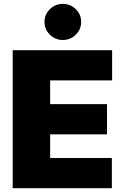

<svg xmlns="http://www.w3.org/2000/svg" viewBox="-20 -992 662 1012"><path d="M46.9 0V-727.3H571V-568.2H244.3V-443.2H544V-284.1H244.3V-159.1H569.6V0ZM311.1 -781.2Q271.3 -781.2 242.9 -809.1Q214.5 -837 214.5 -876.4Q214.5 -915.8 242.9 -943.7Q271.3 -971.6 311.1 -971.6Q351.2 -971.6 379.4 -943.7Q407.7 -915.8 407.7 -876.4Q407.7 -837 379.4 -809.1Q351.2 -781.2 311.1 -781.2Z"/></svg>

Font: Inter UI Black
Style: Regular
Weight: 900
Designer: Rasmus Andersson
Foundry: rsms
Version: 3.2;8d6f07862